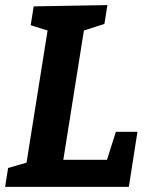

<svg xmlns="http://www.w3.org/2000/svg" viewBox="-21 -724 586 744"><path d="M428 -213.2H511.6L478.3 0H-1.2L10.4 -73L98.6 -98.6L79.4 -78.3L166 -622.3L180.9 -600.2L98 -626.3L109.5 -699.3L395.2 -704.3L383.6 -631.3L289.2 -600.9L306.8 -622.6L219.5 -74.5L204.9 -104.9H410.2L386.2 -81.6Z"/></svg>

Font: Bitter Thin
Style: Italic
Weight: 100
Italic angle: -9°
Designer: Sol Matas, and Bitter project Authors
Foundry: Sol Matas
Version: Version 2.002